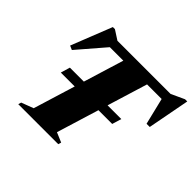

<svg xmlns="http://www.w3.org/2000/svg" viewBox="-165 -934 1144 1144"><g transform="rotate(45 407.0 -362.0)"><path d="M160 -312.5 177.5 -371.5H611L593 -312.5ZM726 -626H196L273 -641.5L111.5 -454L85.5 -465.5L187.5 -723.5H205L287 -670.5L226.5 -685H751L681 -670.5L796 -723.5H814.5L764 -458H737L692 -643ZM379.5 -646.5H579.5L395 -45L456.5 -19L451 0H114L119.5 -19L196 -48Z"/></g></svg>

Font: Newsreader 36pt ExtraBold
Style: Italic
Weight: 800
Italic angle: -17°
Designer: Hugues Gentile
Foundry: Production Type
Version: Version 1.003